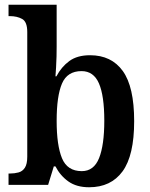

<svg xmlns="http://www.w3.org/2000/svg" viewBox="-20 -780 632 810"><path d="M356 10Q303 10 268.5 -14.5Q234 -39 214 -78H207L183 0H16V-48H23Q41 -48 58 -52.5Q75 -57 85 -72.5Q95 -88 95 -119V-645Q95 -688 73.5 -700Q52 -712 21 -712H16V-760H219V-583Q219 -566 218.5 -542Q218 -518 216.5 -495Q215 -472 214 -458H218Q239 -498 272.5 -522.5Q306 -547 360 -547Q450 -547 498 -480.5Q546 -414 546 -269Q546 -124 497 -57Q448 10 356 10ZM325 -58Q376 -58 398 -113Q420 -168 420 -271Q420 -376 397.5 -428Q375 -480 324 -480Q264 -480 241.5 -427.5Q219 -375 219 -270Q219 -167 241.5 -112.5Q264 -58 325 -58Z"/></svg>

Font: Noto Serif Bengali SemiCondensed SemiBold
Style: Regular
Weight: 600
Width: 4
Designer: Juan Bruce, Universal Thirst, Indian Type Foundry and the Monotype Design Team.
Foundry: Monotype Imaging Inc.
Version: Version 2.003; ttfautohint (v1.8.4.7-5d5b)